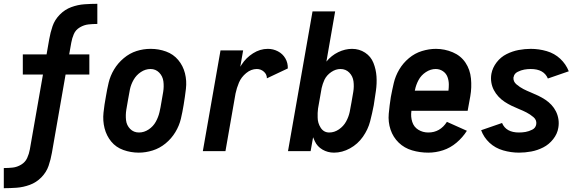

<svg xmlns="http://www.w3.org/2000/svg" viewBox="-29 -795 3049 1010"><path d="M-9 195V89H-8Q15 89 38 86.5Q61 84 82.5 71Q104 58 114 36Q124 14 128 -9L197 -403H91V-509H216L230 -589Q236 -624 247.5 -657.5Q259 -691 285.5 -718Q312 -745 346 -757.5Q380 -770 414.5 -772.5Q449 -775 483 -775V-669H481Q459 -669 436 -666.5Q413 -664 391 -651Q369 -638 359.5 -616Q350 -594 346 -571L335 -509H441V-403H316L244 9Q238 44 226.5 77.5Q215 111 188.5 138Q162 165 127.5 177.5Q93 190 59 192.5Q25 195 -9 195Z M701 8Q659 8 620 -6Q581 -20 556 -50.5Q531 -81 521 -120.5Q511 -160 515.5 -202.5Q520 -245 528 -287Q534 -324 542.5 -360Q551 -396 571 -429.5Q591 -463 622 -489Q653 -515 689 -526.5Q725 -538 763 -538H764Q806 -538 844.5 -524Q883 -510 908.5 -479.5Q934 -449 944 -409.5Q954 -370 949 -327.5Q944 -285 937 -243Q931 -206 922.5 -170Q914 -134 893.5 -100Q873 -66 842 -40.5Q811 -15 774 -3.5Q737 8 701 8ZM702 -98Q729 -98 753 -114Q777 -130 790.5 -154.5Q804 -179 810 -205Q816 -231 820 -257Q825 -284 829.5 -312Q834 -340 830.5 -367Q827 -394 808.5 -413Q790 -432 763 -432Q736 -432 712 -416Q688 -400 674 -375.5Q660 -351 654.5 -325Q649 -299 645 -273Q640 -246 635.5 -218Q631 -190 634 -163Q637 -136 655.5 -117Q674 -98 702 -98Z M1038 0 1131 -530H1250L1235 -444Q1238 -450 1242 -455Q1265 -491 1302 -514.5Q1339 -538 1380 -538Q1408 -538 1433 -525Q1458 -512 1472 -488Q1486 -464 1485 -435L1375 -383Q1375 -404 1359 -418Q1343 -432 1322 -432Q1292 -432 1266 -410.5Q1240 -389 1228 -360.5Q1216 -332 1210 -303L1157 0Z M1728 8Q1695 8 1667.5 -8Q1640 -24 1627 -52Q1622 -62 1618 -73L1605 0H1486L1615 -735H1734L1688 -471Q1714 -503 1750 -520.5Q1786 -538 1823 -538Q1861 -538 1891.5 -518Q1922 -498 1935.5 -464Q1949 -430 1951.5 -393Q1954 -356 1948.5 -317.5Q1943 -279 1937 -241Q1929 -199 1918 -156.5Q1907 -114 1880 -75.5Q1853 -37 1812 -14.5Q1771 8 1728 8ZM1703 -98Q1730 -98 1754 -114.5Q1778 -131 1791.5 -155.5Q1805 -180 1810.5 -206Q1816 -232 1820 -257Q1825 -285 1829.5 -312.5Q1834 -340 1830.5 -367Q1827 -394 1808.5 -413Q1790 -432 1762 -432Q1737 -432 1713.5 -416Q1690 -400 1678 -376Q1668 -354 1663 -332L1644 -224Q1641 -201 1642 -177Q1642 -148 1658 -123Q1674 -98 1703 -98Z M2224 8Q2180 8 2139 -4Q2098 -16 2068.5 -44.5Q2039 -73 2025.5 -113Q2012 -153 2016 -197Q2020 -241 2027 -285Q2034 -322 2042.5 -358.5Q2051 -395 2071 -429Q2091 -463 2122 -489Q2153 -515 2190.5 -526.5Q2228 -538 2264 -538Q2310 -538 2352.5 -520Q2395 -502 2419.5 -465.5Q2444 -429 2448.5 -382Q2453 -335 2445 -289L2431 -212H2135V-210Q2131 -181 2139.5 -154Q2148 -127 2171.5 -112.5Q2195 -98 2224 -98Q2286 -98 2322 -154L2427 -107Q2405 -72 2372.5 -44.5Q2340 -17 2301.5 -4.5Q2263 8 2224 8ZM2153 -318H2330Q2332 -334 2332 -350Q2332 -371 2325 -390Q2318 -409 2301 -420.5Q2284 -432 2263 -432Q2236 -432 2211 -415.5Q2186 -399 2172.5 -373.5Q2159 -348 2154 -322Z M2701 8Q2659 8 2617.5 -4Q2576 -16 2546 -44Q2516 -72 2502 -110L2612 -148Q2633 -98 2701 -98Q2719 -98 2736 -101Q2753 -104 2771 -113Q2789 -122 2792 -142Q2795 -164 2777 -179Q2759 -194 2740.5 -203.5Q2722 -213 2702 -221Q2682 -229 2662.5 -238.5Q2643 -248 2625.5 -259.5Q2608 -271 2593.5 -286.5Q2579 -302 2569 -321Q2559 -340 2555.5 -362Q2552 -384 2556 -407Q2562 -439 2583.5 -467Q2605 -495 2636 -510.5Q2667 -526 2699.5 -532Q2732 -538 2763 -538Q2806 -538 2847 -526Q2888 -514 2918 -486Q2948 -458 2963 -420L2853 -382Q2832 -432 2763 -432Q2746 -432 2729 -429Q2712 -426 2694 -417Q2676 -408 2673 -390L2672 -388Q2670 -366 2688 -351Q2706 -336 2724.5 -326.5Q2743 -317 2763 -309Q2783 -301 2802.5 -291.5Q2822 -282 2839.5 -270.5Q2857 -259 2871.5 -243.5Q2886 -228 2895.5 -209Q2905 -190 2908.5 -168Q2912 -146 2908 -123Q2903 -91 2881 -63Q2859 -35 2828.5 -19.5Q2798 -4 2765.5 2Q2733 8 2701 8Z"/></svg>

Font: Iosevka SS08
Style: Bold Italic
Weight: 700
Italic angle: -10°
Monospace: yes
Designer: Belleve Invis
Foundry: Belleve Invis
Version: 2.1.0; ttfautohint (v1.8.2)